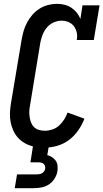

<svg xmlns="http://www.w3.org/2000/svg" viewBox="-20 -763 540 1003"><path d="M57 220 69 148H169Q176 148 184 147Q192 146 198.5 142.5Q205 139 210 132.5Q215 126 216 119Q217 111 215 104Q213 97 207.5 92.5Q202 88 195 86.5Q188 85 180 85H139L152 2Q129 -4 109 -15.5Q89 -27 74 -43.5Q59 -60 49.5 -81Q40 -102 35.5 -125Q31 -148 32 -172.5Q33 -197 37 -222L93 -556Q97 -579 103.5 -601.5Q110 -624 121.5 -645.5Q133 -667 149.5 -686Q166 -705 187 -718Q208 -731 231.5 -737Q255 -743 278 -743Q298 -743 317.5 -738Q337 -733 353 -722.5Q369 -712 381 -697Q393 -682 400 -664L411 -735H500L470 -554H381Q385 -574 381 -592.5Q377 -611 366.5 -625.5Q356 -640 338.5 -647.5Q321 -655 301 -655Q281 -655 260.5 -646Q240 -637 225.5 -620Q211 -603 203 -582.5Q195 -562 191 -542L136 -207Q133 -192 133 -177Q133 -162 135.5 -147.5Q138 -133 143.5 -120Q149 -107 159.5 -97.5Q170 -88 184.5 -84Q199 -80 215 -80Q234 -80 253.5 -86.5Q273 -93 288.5 -107Q304 -121 315 -138.5Q326 -156 333 -175L421 -143Q410 -114 392 -87Q374 -60 349.5 -39Q325 -18 294.5 -6.5Q264 5 234 7L227 47Q241 51 252.5 58.5Q264 66 271.5 77Q279 88 280.5 102.5Q282 117 280 131Q277 151 265 170Q253 189 235.5 200.5Q218 212 197.5 216Q177 220 157 220Z"/></svg>

Font: Iosevka Curly Slab Semibold
Style: Italic
Weight: 600
Italic angle: -9°
Monospace: yes
Designer: Belleve Invis
Foundry: Belleve Invis
Version: Version 22.1.2; ttfautohint (v1.8.4)